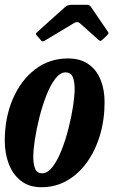

<svg xmlns="http://www.w3.org/2000/svg" viewBox="-21 -775 475 805"><path d="M-1 -184.5Q-1 -282 32.8 -360.2Q66.5 -438.5 126.2 -484.2Q186 -530 264 -530Q316 -530 350.2 -505.8Q384.5 -481.5 401 -440Q417.5 -398.5 417.5 -347Q417.5 -273 398.2 -208.5Q379 -144 343.8 -94.8Q308.5 -45.5 260 -17.8Q211.5 10 153 10Q101 10 66.8 -16.8Q32.5 -43.5 15.8 -87.8Q-1 -132 -1 -184.5ZM118.5 -117.5Q118.5 -87 126.2 -67.8Q134 -48.5 156 -48.5Q179 -48.5 199.5 -75.5Q220 -102.5 237 -145.2Q254 -188 266.2 -236.5Q278.5 -285 285.2 -329.2Q292 -373.5 292 -402.5Q292 -433 284 -452.2Q276 -471.5 253.5 -471.5Q231 -471.5 210.5 -444.5Q190 -417.5 173.2 -374.5Q156.5 -331.5 144.2 -282.8Q132 -234 125.2 -190Q118.5 -146 118.5 -117.5ZM149.5 -607.5 133 -626.5Q128.5 -632 129.2 -634Q130 -636 136.5 -642L253 -746.5Q262.5 -755 281.5 -755H339Q348.5 -755 352.8 -753Q357 -751 360 -746.5L432 -641Q436.5 -634.5 429 -628L408.5 -608.5Q401.5 -603 399.5 -603.2Q397.5 -603.5 392 -608L314 -677.5Q303.5 -687 289 -678L166.5 -604.5Q160 -600.5 156.5 -601.8Q153 -603 149.5 -607.5Z"/></svg>

Font: Besley* Condensed Semi
Style: Italic
Weight: 600
Width: 3
Italic angle: -13°
Designer: Owen Earl
Foundry: indestructible type*
Version: Version 3.000; ttfautohint (v1.8.3)